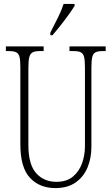

<svg xmlns="http://www.w3.org/2000/svg" viewBox="-20 -951 571 981"><path d="M263 10Q182 10 133 -42.5Q84 -95 84 -214V-608Q84 -644 79.5 -661Q75 -678 62.5 -684Q50 -690 26 -690H10V-714H203V-690H183Q160 -690 147.5 -684Q135 -678 130 -660Q125 -642 125 -605V-210Q125 -111 164.5 -66.5Q204 -22 268 -22Q321 -22 353 -49Q385 -76 399.5 -117.5Q414 -159 414 -203V-607Q414 -643 409.5 -660.5Q405 -678 392.5 -684Q380 -690 356 -690H335V-714H520V-690H504Q481 -690 468.5 -684Q456 -678 451.5 -660Q447 -642 447 -606V-201Q447 -143 427 -95Q407 -47 366 -18.5Q325 10 263 10ZM237 -784Q259 -827 276.5 -862Q294 -897 305 -931H361V-921Q351 -904 332 -877.5Q313 -851 290.5 -822.5Q268 -794 248 -771H237Z"/></svg>

Font: Noto Serif Hebrew ExtraCondensed ExtraLight
Style: Regular
Weight: 200
Width: 2
Designer: Monotype Design Team
Foundry: Monotype Imaging Inc.
Version: Version 2.004; ttfautohint (v1.8.4.7-5d5b)